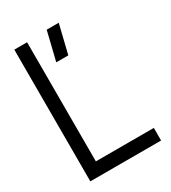

<svg xmlns="http://www.w3.org/2000/svg" viewBox="-171 -775 767 863"><g transform="rotate(-30 212.5 -344.0)"><path d="M174.8 -540 210.9 -688.5H273.4L237.3 -540ZM40 0V-683.6H106.4V-65.4H407.2V0Z"/></g></svg>

Font: Post No Bills Colombo Medium
Style: Regular
Weight: 500
Designer: Kosala Senevirathne, Siva Puranthara, Lasantha Premarathna, Tharique Azeez
Foundry: Mooniak
Version: Version 1.220 ; ttfautohint (v1.6)